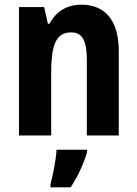

<svg xmlns="http://www.w3.org/2000/svg" viewBox="-20 -577 585 818"><path d="M327 -557C266 -557 219 -529 191 -476H184L168 -547H61V0H198V-261C198 -387 218 -439 284 -439C333 -439 350 -399 350 -322V0H486V-360C486 -491 427 -557 327 -557ZM351 71V61H221C219 101 205 172 195 208V221H281C311 176 336 122 351 71Z"/></svg>

Font: Noto Sans Georgian Condensed Bold
Style: Regular
Weight: 700
Width: 3
Designer: Monotype Design Team, Akaki Razmadze
Foundry: Google LLC
Version: Version 2.005